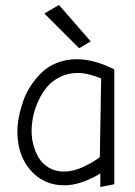

<svg xmlns="http://www.w3.org/2000/svg" viewBox="-20 -751 544 771"><path d="M344.2 -585 216.8 -731 158.2 -696.8 297.9 -557.1ZM439 -472.2Q358.9 -513.2 287.1 -513.2Q245.6 -513.2 209.7 -499Q173.8 -484.9 148.7 -460.9Q123.5 -437 103.8 -407Q84 -377 72.8 -344Q61.5 -311 55.7 -280.5Q49.8 -250 49.8 -223.1Q49.8 -127.4 102.8 -67.1Q155.8 -6.8 237.8 -6.8Q303.7 -6.8 382.8 -54.2V0L439 -11.2ZM235.8 -62Q201.7 -62.5 175.8 -77.9Q149.9 -93.3 135.5 -117.7Q121.1 -142.1 114 -169.2Q106.9 -196.3 106.9 -225.1Q106.9 -252 112.8 -281.7Q118.7 -311.5 132.8 -343.3Q147 -375 167.5 -400.1Q188 -425.3 220.5 -441.7Q252.9 -458 292 -458Q332.5 -458 386.2 -436L380.9 -120.1Q355.5 -100.1 315.2 -81.1Q274.9 -62 235.8 -62Z"/></svg>

Font: Comic Neue Angular
Style: Regular
Weight: 400
Designer: Craig Rozynski
Foundry: Craig Rozynski
Version: Version 2.003